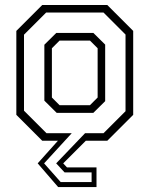

<svg xmlns="http://www.w3.org/2000/svg" viewBox="-20 -560 595 764"><path d="M407 -540 510 -437V-103L407 0H321.5L231.5 90L246.5 106H364V184.5H211.5L130 90L210.5 0H148L45 -103V-437L148 -540ZM165 -30H265.5L155.5 90L221.5 164.5H344.5V126H237L203.5 90L318.5 -30H392L479.5 -117.5V-422.5L392 -510H163.5L75.5 -422V-119.5ZM205.5 -111 156.5 -159.5V-382L204 -429H351.5L398.5 -382.5V-157.5L351.5 -111ZM217 -141.5H338L368.5 -172V-368L338 -398.5H217L186.5 -368V-172Z"/></svg>

Font: Tourney Condensed Light
Style: Regular
Weight: 300
Width: 3
Designer: Tyler Finck
Foundry: Etcetera Type Co
Version: Version 1.010; ttfautohint (v1.8.3)